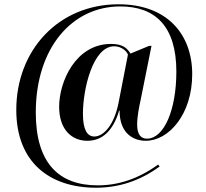

<svg xmlns="http://www.w3.org/2000/svg" viewBox="-20 -734 961 896"><path d="M428 142C535 142 633 110 725 43L718 34C625 101 532 131 436 131C256 131 147 29 147 -209C147 -510 316 -704 541 -704C704 -704 803 -612 803 -400C803 -220 745 -87 666 -87C638 -87 620 -105 620 -153C620 -189 629 -235 636 -266L687 -520H676L589 -484C573 -510 552 -529 498 -529C333 -529 256 -353 256 -236C256 -131 313 -77 388 -77C454 -77 507 -120 536 -218H538C538 -107 607 -77 660 -77C768 -77 877 -201 877 -388C877 -574 760 -714 533 -714C253 -714 56 -500 56 -221C56 24 212 142 428 142ZM420 -97C387 -97 367 -129 367 -203C367 -318 413 -518 513 -518C546 -518 571 -496 577 -479L533 -253C513 -153 465 -97 420 -97Z"/></svg>

Font: Noto Serif Display SemiBold
Style: Regular
Weight: 600
Designer: Monotype Design Team
Foundry: Monotype Imaging Inc.
Version: Version 2.009